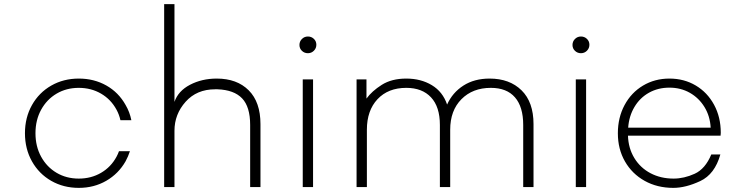

<svg xmlns="http://www.w3.org/2000/svg" viewBox="-20 -907 3564 931"><path d="M564 -324Q558 -351 545 -375Q518 -425 470 -453Q422 -481 362 -481Q302 -481 254.5 -453Q207 -425 179.5 -375Q152 -325 152 -261Q152 -197 179.5 -147Q207 -97 254.5 -69Q302 -41 362 -41Q422 -41 470 -69Q518 -97 545 -147Q552 -160 557 -174H610Q602 -149 589 -125Q555 -65 495.5 -30.5Q436 4 362 4Q288 4 228.5 -30Q169 -64 135 -124.5Q101 -185 101 -261Q101 -337 135 -397.5Q169 -458 228.5 -492Q288 -526 362 -526Q436 -526 495.5 -492.5Q555 -459 589 -398Q609 -364 617 -324Z M1031 -526Q1129 -526 1186 -469Q1243 -412 1243 -305V0H1193V-301Q1193 -389 1154 -430Q1115 -471 1035 -474Q1029 -474 1023 -474Q934 -474 880 -413.5Q826 -353 826 -273V0H776V-887H826V-413Q844 -466 901.5 -496Q959 -526 1031 -526Z M1448 -522H1498V0H1448ZM1473 -649Q1456 -649 1444 -660.5Q1432 -672 1432 -689Q1432 -706 1444 -718Q1456 -730 1473 -730Q1490 -730 1502 -718.5Q1514 -707 1514 -690Q1514 -673 1502 -661Q1490 -649 1473 -649Z M2354 -526Q2451 -526 2509 -469Q2567 -412 2567 -305V0H2517V-301Q2517 -389 2477 -435Q2437 -481 2360 -481Q2272 -481 2217.5 -426Q2163 -371 2163 -278V0H2113V-301Q2113 -389 2070 -435Q2027 -481 1950 -481Q1862 -481 1810.5 -426Q1759 -371 1759 -278V0H1709V-522H1757V-429Q1783 -465 1831 -495.5Q1879 -526 1950 -526Q2021 -526 2074 -494Q2127 -462 2148 -400Q2174 -458 2227 -492Q2280 -526 2354 -526Z M2772 -522H2822V0H2772ZM2797 -649Q2780 -649 2768 -660.5Q2756 -672 2756 -689Q2756 -706 2768 -718Q2780 -730 2797 -730Q2814 -730 2826 -718.5Q2838 -707 2838 -690Q2838 -673 2826 -661Q2814 -649 2797 -649Z M3474 -249H3025Q3027 -188 3056 -140.5Q3085 -93 3134.5 -67Q3184 -41 3246 -41Q3297 -41 3348.5 -64.5Q3400 -88 3429 -158H3473Q3446 -62 3375.5 -29Q3305 4 3245 4Q3167 4 3106 -30Q3045 -64 3010.5 -124Q2976 -184 2976 -261Q2976 -337 3008.5 -397.5Q3041 -458 3098 -492Q3155 -526 3226 -526Q3297 -526 3353.5 -492.5Q3410 -459 3442.5 -399Q3475 -339 3475 -263ZM3226 -482Q3171 -482 3127 -457.5Q3083 -433 3056.5 -388.5Q3030 -344 3026 -288H3426Q3423 -344 3396 -388Q3369 -432 3325 -457Q3281 -482 3226 -482Z"/></svg>

Font: Hilab Light
Style: Regular
Weight: 300
Designer: Cristianderson Lima
Foundry: Cristianderson
Version: Version 1.0